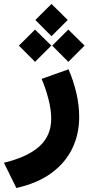

<svg xmlns="http://www.w3.org/2000/svg" viewBox="-67 -669 444 958"><path d="M109.4 -569.3 189.9 -649.4 271 -569.3 189.9 -488.3ZM193.4 -441.4 273.9 -521.5 355 -441.4 273.9 -360.4ZM27.3 -441.4 107.9 -521.5 189 -441.4 107.9 -360.4ZM274.9 -323.2Q298.8 -268.6 313.5 -207Q328.1 -145.5 328.1 -84.5Q328.1 0 293.9 71.3Q259.8 142.6 190.4 193.8Q121.1 245.1 14.6 269L-47.4 143.1Q71.3 114.3 129.9 61Q188.5 7.8 188.5 -76.7Q188.5 -121.6 174.6 -175.3Q160.6 -229 140.6 -275.4Z"/></svg>

Font: Vazir Black UI
Style: Black-UI
Weight: 900
Designer: Saber Rastikerdar
Foundry: Saber Rastikerdar
Version: Version 30.1.0